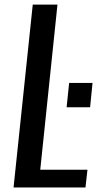

<svg xmlns="http://www.w3.org/2000/svg" viewBox="-20 -830 436 850"><path d="M274.9 -355 286.1 -462.9H389.6L378.9 -355ZM40 0 125 -809.6H234.4L158.2 -78.6H367.2L358.4 0Z"/></svg>

Font: Oswald
Style: Regular
Weight: 400
Designer: Vernon Adams
Foundry: Vernon Adams
Version: 3.0; ttfautohint (v0.94.23-7a4d-dirty) -l 8 -r 50 -G 200 -x 